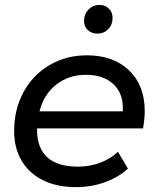

<svg xmlns="http://www.w3.org/2000/svg" viewBox="-20 -762 651 788"><path d="M132 -235V-229Q132 -155 174 -116.5Q216 -78 300 -78Q349 -78 392 -94.5Q435 -111 464 -139L505 -70Q466 -34 410 -14Q354 6 292 6Q214 6 157 -22Q100 -50 69 -102Q38 -154 38 -224Q38 -313 76.5 -384Q115 -455 183.5 -495Q252 -535 337 -535Q445 -535 509.5 -473.5Q574 -412 574 -306Q574 -274 567 -235ZM142 -305H484Q488 -376 446.5 -415.5Q405 -455 333 -455Q262 -455 211 -415Q160 -375 142 -305ZM325 -676Q325 -704 343.5 -723Q362 -742 388 -742Q411 -742 426.5 -727Q442 -712 442 -689Q442 -660 424 -642Q406 -624 380 -624Q356 -624 340.5 -638.5Q325 -653 325 -676Z"/></svg>

Font: Idrija
Style: Italic
Weight: 500
Italic angle: -11.3°
Designer: Julieta Ulanovsky
Foundry: Julieta Ulanovsky
Version: Version 7.200